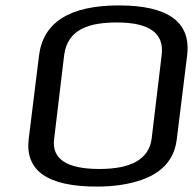

<svg xmlns="http://www.w3.org/2000/svg" viewBox="-20 -679 719 709"><path d="M671 -474C686 -597 602 -659 419 -659C238 -659 139 -597 124 -473L86 -166C72 -49 155 10 337 10C370 10 401 8 431 3C529 -13 620 -54 633 -166ZM412 -596C532 -596 587 -556 577 -476L540 -167C530 -92 466 -55 347 -55C226 -55 170 -92 180 -167L217 -476C230 -574 314 -596 412 -596Z"/></svg>

Font: Gamestation Text
Style: Italic
Weight: 400
Designer: Jonas Hecksher
Foundry: Jonas Hecksher, Playtypeª, e-types AS
Version: Version 1.003